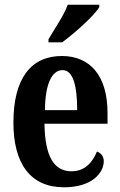

<svg xmlns="http://www.w3.org/2000/svg" viewBox="-20 -786 510 816"><path d="M186 -619V-606H244C299 -646 382 -721 402 -756V-766H268C252 -721 212 -664 186 -619ZM252 10C372 10 421 -52 421 -101C421 -123 408 -136 392 -142C373 -95 340 -58 284 -58C210 -58 171 -120 169 -260H437V-306C437 -464 363 -548 243 -548C112 -548 37 -453 37 -265C37 -91 109 10 252 10ZM308 -318H171C172 -428 200 -488 246 -488C290 -488 308 -423 308 -318Z"/></svg>

Font: Noto Serif Georgian ExtraCondensed Bold
Style: Regular
Weight: 700
Width: 2
Designer: Monotype Design Team, Akaki Razmadze
Foundry: Google LLC
Version: Version 2.003